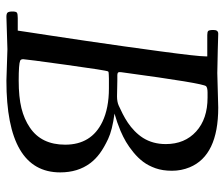

<svg xmlns="http://www.w3.org/2000/svg" viewBox="-72 -636 714 611"><g transform="rotate(90 285.5 -331.0)"><path d="M137 2.9 33.9 6.1Q23.4 6.1 20.3 2.1Q17.1 -2 17.1 -13.4Q17.1 -24.9 21.1 -27.5Q25.1 -30 38.1 -30H77.9Q77.9 -30.3 82.6 -61.6Q87.4 -93 94.6 -140.5Q101.8 -188 110.6 -247.6Q119.4 -307.1 127.9 -367.8Q136.5 -428.5 143.6 -481.9Q159.9 -602.5 159.9 -627.9V-633.1H92Q82.3 -633.1 79.1 -636Q75.9 -638.9 75.9 -653.4Q75.9 -668 87.9 -668L139.9 -666.5Q191.9 -665 212.9 -665L323 -668Q475.3 -668 512.9 -577.1Q523.9 -550.5 523.9 -520.8Q523.9 -491 515.9 -468.4Q507.8 -445.8 495.6 -429.4Q483.4 -413.1 465.6 -398.4Q447.8 -383.8 431.9 -374.5Q416 -365.2 396.7 -356.9Q369.9 -345.7 342 -337.9Q394.8 -330.8 422.7 -317.6Q450.7 -304.4 469.1 -290.8Q487.5 -277.1 500 -260.3Q529.1 -221.4 529.1 -165Q529.1 6.1 237.1 6.1ZM173.8 -37.6Q184.6 -33 236.9 -33Q289.3 -33 324.7 -41.7Q360.1 -50.5 386.2 -68.4Q440.9 -105 440.9 -180.9Q440.9 -264.4 368.2 -299.3Q324.5 -320.1 262 -320.1H231Q222.9 -320.1 218.8 -319.7Q214.6 -319.3 211.8 -319.2Q209 -319.1 207.8 -317.4Q204.6 -313 186.8 -184.1Q168.9 -55.2 168.9 -47.4Q168.9 -39.6 173.8 -37.6ZM236.1 -346.9 287.1 -345.9Q304.4 -345.9 316.3 -351.2Q328.1 -356.4 342.8 -363.9Q357.4 -371.3 371 -380.4Q384.5 -389.4 397.5 -402Q410.4 -414.6 419.4 -428.7Q439 -460 439 -501Q439 -561.3 398.9 -597.7Q358.9 -634 291 -634H274.9Q260 -634 254.9 -629.4Q245.6 -621.1 210.9 -364Q210 -359.1 210 -353Q210 -346.9 220 -346.9Z"/></g></svg>

Font: Fanwood Text
Style: Italic
Weight: 400
Italic angle: -9°
Version: Version 1.101